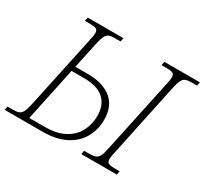

<svg xmlns="http://www.w3.org/2000/svg" viewBox="-157 -922 1202 1129"><g transform="rotate(30 444.5 -357.0)"><path d="M-12 0 -7 -25H32Q55 -25 69.5 -30.5Q84 -36 93 -54Q102 -72 110 -109L216 -606Q224 -640 224 -656Q224 -677 211.5 -683Q199 -689 174 -689H135L140 -714H382L377 -689H338Q314 -689 299.5 -683.5Q285 -678 276 -660Q267 -642 259 -605L221 -427H310Q408 -427 466 -380.5Q524 -334 524 -241Q524 -176 494 -121Q464 -66 401.5 -33Q339 0 244 0ZM137 -31H239Q323 -31 375.5 -59.5Q428 -88 453 -136Q478 -184 478 -241Q478 -315 433.5 -355Q389 -395 296 -395H214ZM508 0 513 -25H550Q575 -25 589.5 -30.5Q604 -36 613.5 -54Q623 -72 630 -109L736 -606Q744 -640 744 -656Q744 -677 731 -683Q718 -689 692 -689H655L660 -714H901L896 -689H859Q834 -689 819.5 -683.5Q805 -678 796 -660Q787 -642 779 -605L674 -108Q666 -74 666 -58Q666 -37 678.5 -31Q691 -25 717 -25H754L749 0Z"/></g></svg>

Font: Noto Serif ExtraLight
Style: Italic
Weight: 200
Italic angle: -12°
Designer: Monotype Design Team
Foundry: Monotype Imaging Inc.
Version: Version 2.014; ttfautohint (v1.8.4.7-5d5b)